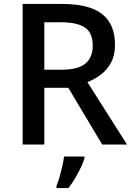

<svg xmlns="http://www.w3.org/2000/svg" viewBox="-20 -734 675 975"><path d="M295 -714Q433 -714 498.5 -662.5Q564 -611 564 -507Q564 -453 543.5 -415.5Q523 -378 491.5 -354.5Q460 -331 424 -317L625 0H499L327 -288H205V0H95V-714ZM288 -621H205V-380H293Q376 -380 413.5 -411Q451 -442 451 -503Q451 -567 411.5 -594Q372 -621 288 -621ZM409 70Q403 90 390.5 116.5Q378 143 362 170Q346 197 328 221H267V209Q275 191 282.5 164.5Q290 138 296.5 110Q303 82 305 61H409Z"/></svg>

Font: Noto Sans NKo Unjoined Medium
Style: Regular
Weight: 500
Designer: Monotype Design Team
Foundry: Monotype Imaging Inc.
Version: Version 2.004